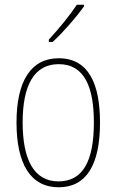

<svg xmlns="http://www.w3.org/2000/svg" viewBox="-20 -784 495 814"><path d="M336 -757V-764H306C273 -715 232 -665 187 -616V-606H203C246 -645 302 -709 336 -757ZM404 -264C404 -428 356 -537 229 -537C111 -537 50 -440 50 -265C50 -88 110 10 229 10C347 10 404 -87 404 -264ZM76 -265C76 -423 125 -512 229 -512C339 -512 378 -413 378 -265C378 -102 332 -15 228 -15C124 -15 76 -107 76 -265Z"/></svg>

Font: Noto Sans Thai Looped Condensed Thin
Style: Regular
Weight: 100
Width: 3
Designer: Sasikarn Vongin, Ben Mitchell
Foundry: The Fontpad Ltd
Version: Version 1.001